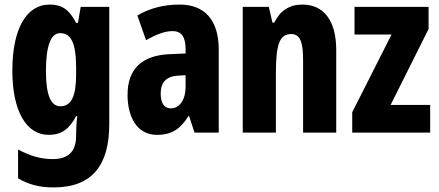

<svg xmlns="http://www.w3.org/2000/svg" viewBox="-20 -580 1920 840"><path d="M197 -560C95 -560 34 -453 34 -271C34 -96 94 10 193 10C249 10 283 -15 313 -72H318C315 -49 313 -16 313 6V14C313 89 273 116 210 116C162 116 115 104 59 74V200C104 227 152 240 214 240C385 240 458 141 458 -37V-550H333L321 -480H313C282 -540 249 -560 197 -560ZM243 -435C292 -435 313 -390 313 -282V-254C313 -159 292 -115 244 -115C202 -115 181 -165 181 -269C181 -381 203 -435 243 -435Z M766 -560C695 -560 632 -543 581 -512L619 -404C666 -431 703 -444 735 -444C774 -444 792 -418 792 -365V-346L722 -343C603 -338 538 -280 538 -165C538 -76 574 10 667 10C733 10 770 -17 805 -73H807L831 0H937V-363C937 -494 874 -560 766 -560ZM758 -249 792 -251V-201C792 -143 765 -106 728 -106C699 -106 683 -127 683 -171C683 -220 708 -246 758 -249Z M1303 -560C1246 -560 1205 -533 1180 -481H1172L1156 -550H1042V0H1187V-258C1187 -386 1203 -431 1254 -431C1295 -431 1306 -392 1306 -316V0H1451V-361C1451 -489 1397 -560 1303 -560Z M1862 0V-121H1689L1855 -453V-550H1531V-429H1693L1521 -89V0Z"/></svg>

Font: Noto Sans Khmer UI ExtraCondensed ExtraBold
Style: Regular
Weight: 800
Width: 2
Designer: Danh Hong and the Monotype Design Team
Foundry: Monotype Imaging Inc.
Version: Version 2.002